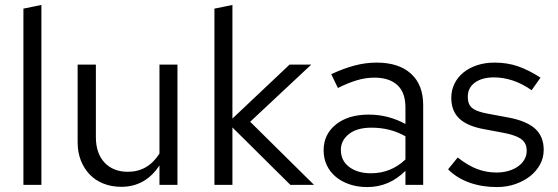

<svg xmlns="http://www.w3.org/2000/svg" viewBox="-20 -750 2262 779"><path d="M148 -730V0H75V-715Z M369 -488V-194Q369 -128 404 -90.5Q439 -53 499 -53Q580 -53 627 -127V-488H700V0H627V-79Q570 8 472 8Q433 8 400 -5Q367 -18 344 -42Q321 -66 308 -99Q295 -132 295 -173V-488Z M850 0V-715L923 -730V-269L1155 -488H1243L995 -256L1254 0H1158L923 -233V0Z M1470 9Q1431 9 1398.5 -2Q1366 -13 1342.5 -32.5Q1319 -52 1306 -79.5Q1293 -107 1293 -140Q1293 -205 1343 -245Q1393 -285 1476 -285Q1518 -285 1555 -275Q1592 -265 1625 -247V-314Q1625 -375 1592 -405Q1559 -435 1499 -435Q1464 -435 1428.5 -424.5Q1393 -414 1351 -393Q1344 -407 1337.5 -421Q1331 -435 1324 -449Q1373 -472 1418 -484Q1463 -496 1508 -496Q1598 -496 1647.5 -451Q1697 -406 1697 -324V0H1625V-57Q1559 9 1470 9ZM1363 -142Q1363 -98 1397 -72.5Q1431 -47 1485 -47Q1566 -47 1625 -103V-197Q1564 -232 1487 -232Q1428 -232 1395.5 -206Q1363 -180 1363 -142Z M1798 -63 1837 -111Q1879 -78 1916.5 -64Q1954 -50 1994 -50Q2019 -50 2041 -56Q2063 -62 2080 -73.5Q2097 -85 2107 -101.5Q2117 -118 2117 -138Q2117 -160 2107 -173.5Q2097 -187 2076 -196Q2055 -205 2023.5 -211Q1992 -217 1949 -225Q1878 -237 1844.5 -268Q1811 -299 1811 -353Q1811 -384 1824 -410.5Q1837 -437 1860.5 -456Q1884 -475 1916 -485.5Q1948 -496 1987 -496Q2038 -496 2081.5 -481Q2125 -466 2173 -435L2137 -384Q2098 -411 2060 -423.5Q2022 -436 1984 -436Q1936 -436 1907 -415Q1878 -394 1878 -358Q1878 -335 1886.5 -322Q1895 -309 1914.5 -301Q1934 -293 1966 -287.5Q1998 -282 2044 -273Q2117 -259 2151.5 -227.5Q2186 -196 2186 -142Q2186 -110 2171 -82.5Q2156 -55 2130.5 -35Q2105 -15 2070.5 -3Q2036 9 1996 9Q1936 9 1885 -9Q1834 -27 1798 -63Z"/></svg>

Font: Rosa Sans Light
Style: Regular
Weight: 300
Designer: Pentagram / MCKL
Foundry: Pentagram / MCKL
Version: Version 1.005;September 16, 2019;FontCreator 11.5.0.2425 64-